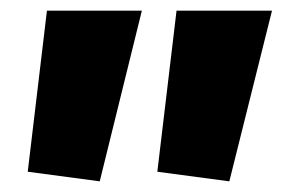

<svg xmlns="http://www.w3.org/2000/svg" viewBox="-20 -540 561 360"><path d="M410 -200 275 -218 311 -520H490ZM167 -200 32 -218 68 -520H246Z"/></svg>

Font: Murecho ExtraBold
Style: Regular
Weight: 800
Designer: Neil Summerour
Foundry: Positype
Version: Version 1.010; ttfautohint (v1.8.3)